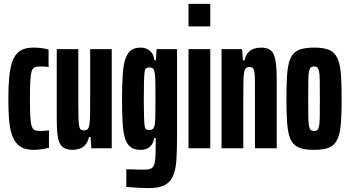

<svg xmlns="http://www.w3.org/2000/svg" viewBox="-20 -763 1801 988"><path d="M152 8Q121 8 98.5 -1.5Q76 -11 61 -31Q46 -51 37.5 -82Q29 -113 26 -155.5Q23 -198 23 -254Q23 -316 27 -360.5Q31 -405 40 -435.5Q49 -466 64 -484Q79 -502 100.5 -510Q122 -518 152 -518Q174 -518 194 -515.5Q214 -513 230 -508V-418Q219 -420 207 -420.5Q195 -421 187 -421Q170 -421 159.5 -417Q149 -413 143.5 -397.5Q138 -382 136 -348.5Q134 -315 134 -256Q134 -195 136 -161Q138 -127 144 -111.5Q150 -96 160.5 -92.5Q171 -89 188 -89Q198 -89 209.5 -90Q221 -91 232 -92V-3Q210 3 191 5.5Q172 8 152 8Z M354 8Q328 8 311.5 -0.5Q295 -9 286.5 -28Q278 -47 275 -78.5Q272 -110 272 -157V-510H383V-226Q383 -178 384 -150.5Q385 -123 388 -111Q391 -99 397 -95.5Q403 -92 413 -92Q424 -92 430.5 -98Q437 -104 440 -121.5Q443 -139 443.5 -173Q444 -207 444 -264V-510H555V0H450L446 -58H438Q432 -31 418 -16.5Q404 -2 387 3Q370 8 354 8Z M746 205Q727 205 706.5 204Q686 203 666 201.5Q646 200 630 199V108Q643 108 658 108.5Q673 109 689 109.5Q705 110 721 110Q743 110 754.5 105.5Q766 101 772 87.5Q778 74 779.5 49Q781 24 781 -19V-53H773Q771 -36 763 -22Q755 -8 740 0Q725 8 703 8Q672 8 653 -5.5Q634 -19 624 -49.5Q614 -80 611 -130Q608 -180 608 -254Q608 -334 612 -385.5Q616 -437 627.5 -466Q639 -495 657.5 -506.5Q676 -518 705 -518Q720 -518 734.5 -512Q749 -506 760.5 -491.5Q772 -477 774 -453H782L786 -510H891V-60Q891 7 888 56.5Q885 106 872 139Q859 172 829.5 188.5Q800 205 746 205ZM748 -94Q760 -94 767 -100Q774 -106 777 -127Q779 -144 779.5 -174Q780 -204 780 -252Q780 -306 779.5 -338.5Q779 -371 776 -388Q773 -406 766.5 -411Q760 -416 749 -416Q739 -416 732.5 -412Q726 -408 724 -392.5Q722 -377 721 -344.5Q720 -312 720 -255Q720 -198 721 -165.5Q722 -133 724 -117.5Q726 -102 732 -98Q738 -94 748 -94Z M950 -627V-743H1062V-627ZM950 0V-510H1062V0Z M1120 0V-510H1226L1230 -452H1238Q1245 -480 1258.5 -494Q1272 -508 1289 -513Q1306 -518 1322 -518Q1348 -518 1364.5 -509.5Q1381 -501 1389 -482Q1397 -463 1400.5 -431.5Q1404 -400 1404 -353V0H1292V-284Q1292 -332 1291.5 -359.5Q1291 -387 1288 -399Q1285 -411 1279 -414.5Q1273 -418 1263 -418Q1252 -418 1245.5 -412Q1239 -406 1236 -388.5Q1233 -371 1232.5 -337Q1232 -303 1232 -246V0Z M1596 8Q1557 8 1531.5 1Q1506 -6 1490 -23.5Q1474 -41 1466.5 -71Q1459 -101 1456.5 -146.5Q1454 -192 1454 -255Q1454 -319 1456.5 -364Q1459 -409 1466.5 -439Q1474 -469 1490 -486.5Q1506 -504 1532 -511Q1558 -518 1596 -518Q1634 -518 1660 -511Q1686 -504 1701.5 -486.5Q1717 -469 1725 -439Q1733 -409 1735.5 -363.5Q1738 -318 1738 -255Q1738 -191 1735.5 -146Q1733 -101 1725 -71Q1717 -41 1701.5 -23.5Q1686 -6 1660 1Q1634 8 1596 8ZM1596 -89Q1606 -89 1612 -93Q1618 -97 1621.5 -112.5Q1625 -128 1625.5 -162Q1626 -196 1626 -255Q1626 -314 1625.5 -348Q1625 -382 1621.5 -397.5Q1618 -413 1612 -417Q1606 -421 1596 -421Q1586 -421 1580 -417Q1574 -413 1570.5 -397.5Q1567 -382 1566.5 -348Q1566 -314 1566 -255Q1566 -196 1566.5 -162Q1567 -128 1570.5 -112.5Q1574 -97 1580 -93Q1586 -89 1596 -89Z"/></svg>

Font: Saira UltraCondensed ExtraBold
Style: Regular
Weight: 800
Width: 1
Designer: Hector Gatti with collaboration of the Omnibus-Type team
Foundry: Omnibus-Type
Version: Version 1.101